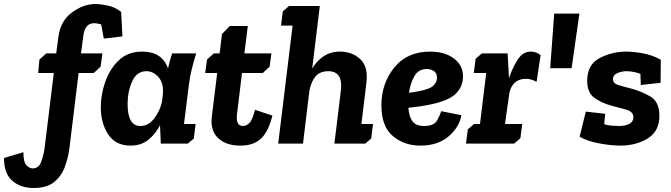

<svg xmlns="http://www.w3.org/2000/svg" viewBox="-183 -718 3357 960"><path d="M295 -698Q316 -698 354.5 -690.5Q393 -683 423 -658L429 -536L336 -525L323 -596Q302 -602 288 -602Q242 -602 234 -541L222 -451H329L320 -385L286 -353H210L164 24Q158 70 141.5 115.5Q125 161 88.5 191.5Q52 222 -15 222Q-80 222 -121.5 186Q-163 150 -163 72L-66 43Q-66 93 -50.5 108.5Q-35 124 -20 124Q12 124 24 88.5Q36 53 40 22L86 -353H8L14 -420L48 -451H98L109 -533Q119 -613 176.5 -655.5Q234 -698 295 -698Z M798 -451Q785 -410 775.5 -371Q766 -332 761 -291L737 -98H795L786 -25L756 0H621L617 -92Q596 -50 560 -20Q524 10 469 10Q395 10 358 -46Q321 -102 321 -183Q321 -244 343 -308Q365 -372 410.5 -416Q456 -460 529 -460Q627 -460 657 -376Q662 -395 666.5 -413.5Q671 -432 678 -451ZM549 -362Q501 -362 478 -311.5Q455 -261 455 -198Q455 -88 519 -88Q560 -88 589 -127Q618 -166 627 -210L631 -244Q637 -300 610.5 -331Q584 -362 549 -362Z M852 -420 886 -451H915L927 -548L966 -588H1056L1039 -451H1174L1165 -385L1131 -353H1027L1002 -147Q995 -88 1032 -88Q1048 -88 1063.5 -102.5Q1079 -117 1092 -169L1179 -140Q1160 -62 1123 -26Q1086 10 1019 10Q947 10 907.5 -27.5Q868 -65 876 -135L903 -353H843Z M1231 -661 1262 -688H1416L1378 -375Q1400 -413 1435 -436.5Q1470 -460 1517 -460Q1578 -460 1618.5 -422Q1659 -384 1649 -304L1624 -98H1682L1673 -25L1643 0H1489L1520 -254Q1528 -312 1512 -337Q1496 -362 1459 -362Q1416 -362 1394 -335Q1372 -308 1364 -264L1332 0H1208L1280 -590H1222Z M1937 -88Q1988 -88 2003 -116.5Q2018 -145 2023 -162L2124 -142Q2114 -83 2060.5 -36.5Q2007 10 1918 10Q1838 10 1781 -38Q1724 -86 1724 -192Q1724 -300 1788 -380Q1852 -460 1968 -460Q2040 -460 2086 -426Q2132 -392 2132 -336Q2132 -286 2097 -250.5Q2062 -215 1971 -196Q1919 -185 1859 -179Q1862 -136 1879 -112Q1896 -88 1937 -88ZM1906 -261Q1966 -272 1984 -290Q2002 -308 2002 -328Q2002 -353 1986 -363Q1970 -373 1951 -373Q1909 -373 1888.5 -336.5Q1868 -300 1862 -254Q1874 -256 1885 -257.5Q1896 -259 1906 -261Z M2226 -451H2355L2362 -327Q2377 -374 2403.5 -417Q2430 -460 2471 -460Q2499 -460 2520 -442L2500 -309Q2472 -324 2448 -324Q2380 -324 2364 -254L2342 -98H2428L2419 -27L2388 0H2147L2156 -71L2187 -98H2217L2248 -353H2186L2195 -424Z M2675 -377H2568L2588 -650H2714Z M2912 -88Q2944 -88 2964 -99Q2984 -110 2984 -131Q2984 -160 2948.5 -169.5Q2913 -179 2870 -191Q2826 -203 2789.5 -228.5Q2753 -254 2753 -315Q2753 -395 2815 -427.5Q2877 -460 2948 -460Q2985 -460 3033 -451Q3081 -442 3121 -419L3120 -304L3021 -293L3019 -349Q2982 -362 2948 -362Q2928 -362 2905 -353Q2882 -344 2882 -322Q2882 -301 2908 -293Q2934 -285 2977 -274Q3022 -262 3068 -236Q3114 -210 3114 -139Q3114 -62 3056 -26Q2998 10 2918 10Q2875 10 2816 -0.5Q2757 -11 2715 -34L2746 -160L2843 -149L2838 -97Q2855 -91 2878.5 -89.5Q2902 -88 2912 -88Z"/></svg>

Font: Zilla Slab
Style: Bold Italic
Weight: 700
Italic angle: -6°
Designer: Typotheque.com
Foundry: Typotheque type foundry
Version: Version 1.1; 2017; ttfautohint (v1.6)